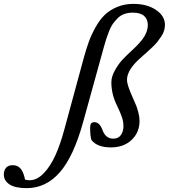

<svg xmlns="http://www.w3.org/2000/svg" viewBox="-293 -745 867 985"><path d="M-156.2 220.2Q-215.3 220.2 -244.4 200.9Q-273.4 181.6 -273.4 149.9Q-273.4 128.9 -261.7 115.5Q-250 102.1 -227.1 102.5Q-202.1 102.5 -187 120.4Q-171.9 138.2 -164.6 176.3Q-153.8 179.7 -141.1 179.7Q-103 179.7 -68.6 143.8Q-34.2 107.9 -9 52.2Q16.1 -3.4 36.6 -79.1L136.2 -445.8Q149.4 -494.1 162.6 -530.5Q175.8 -566.9 197.3 -605.5Q218.8 -644 244.4 -668.7Q270 -693.4 307.9 -709.2Q345.7 -725.1 391.6 -725.1Q461.4 -725.1 507.3 -694.1Q553.2 -663.1 553.2 -617.2Q553.2 -602.5 548.8 -587.6Q544.4 -572.8 533.4 -556.9Q522.5 -541 514.4 -530.3Q506.3 -519.5 487.8 -502.2Q469.2 -484.9 461.7 -478Q454.1 -471.2 433.6 -453.1Q358.4 -388.7 358.4 -335Q358.4 -310.5 386.2 -248.5Q399.9 -217.8 405.8 -203.1Q411.6 -188.5 417.2 -166.3Q422.9 -144 422.9 -125Q422.9 -65.9 382.3 -27.3Q341.8 11.2 275.4 11.2Q206.1 11.2 176.3 -26.4Q169.4 -46.4 169.4 -90.8Q169.4 -105.5 174.6 -111.8Q179.7 -118.2 191.4 -118.2Q218.3 -118.2 232.9 -77.6Q249 -33.7 287.6 -33.7Q314.5 -33.7 327.4 -52.5Q340.3 -71.3 340.3 -97.7Q340.3 -120.6 332.8 -143.1Q325.2 -165.5 308.1 -201.7Q278.3 -260.3 278.3 -322.8Q278.3 -351.6 296.4 -384Q314.5 -416.5 334.2 -437.7Q354 -459 383.3 -485.8Q430.2 -528.8 447.8 -558.3Q465.3 -587.9 465.3 -616.7Q465.3 -646.5 446.3 -663.3Q427.2 -680.2 388.2 -680.2Q364.7 -680.2 345.2 -673.3Q325.7 -666.5 311 -651.9Q296.4 -637.2 286.1 -623Q275.9 -608.9 266.6 -585Q257.3 -561 252.4 -546.1Q247.6 -531.2 240.2 -504.9L133.8 -120.1Q85 57.6 13.9 138.9Q-57.1 220.2 -156.2 220.2Z"/></svg>

Font: Elstob 6pt Medium
Style: Italic
Weight: 500
Italic angle: -20°
Designer: Peter S. Baker
Version: Version 1.015